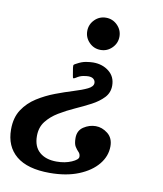

<svg xmlns="http://www.w3.org/2000/svg" viewBox="-126 -603 780 916"><g transform="rotate(10 264.0 -145.0)"><path d="M392 -455Q392 -423 369 -400Q346 -377 314 -377Q281.5 -377 258.8 -400Q236 -423 236 -455Q236 -487 258.8 -510Q281.5 -533 314 -533Q346 -533 369 -510Q392 -487 392 -455ZM212.5 -292.5Q235.5 -305.5 256.5 -308.8Q277.5 -312 290.5 -312Q335.5 -312 367 -287Q398.5 -262 398.5 -218.5Q398.5 -184.5 375.8 -160.2Q353 -136 317.5 -117.2Q282 -98.5 242.2 -80.8Q202.5 -63 167 -41.5Q131.5 -20 109 9Q86.5 38 86.5 80Q86.5 131 116.8 157.5Q147 184 199.5 184Q240.5 184 272 170.2Q303.5 156.5 303.5 142.5Q303.5 129 295 120.5Q286.5 112 278 98.8Q269.5 85.5 269.5 57Q269.5 21 297 3Q324.5 -15 355.5 -15Q386 -15 413.2 6.2Q440.5 27.5 440.5 68Q440.5 115.5 408 155.2Q375.5 195 316.2 219Q257 243 176.5 243Q69 243 14.2 197.8Q-40.5 152.5 -40.5 70Q-40.5 13 -15 -25.8Q10.5 -64.5 50.8 -90Q91 -115.5 136 -132.5Q181 -149.5 221.2 -161.8Q261.5 -174 287.2 -186.5Q313 -199 313 -216.5Q313 -227.5 304.5 -235.2Q296 -243 278.5 -243Q269.5 -243 253.5 -240Q237.5 -237 220.5 -225.5Q212 -220.5 209.5 -221.2Q207 -222 205 -236.5L199.5 -270Q197.5 -282.5 200.8 -285.5Q204 -288.5 212.5 -292.5Z"/></g></svg>

Font: Besley* Narrow Semi
Style: Italic
Weight: 600
Width: 4
Italic angle: -13°
Designer: Owen Earl
Foundry: indestructible type*
Version: Version 3.000; ttfautohint (v1.8.3)